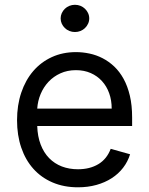

<svg xmlns="http://www.w3.org/2000/svg" viewBox="-20 -770 622 801"><path d="M305.4 11.4Q246.4 11.4 199.2 -8.9Q152 -29.1 119.1 -65.9Q86.3 -102.6 68.7 -154.1Q51.1 -205.6 51.1 -268.5Q51.1 -331.3 68.7 -383.5Q86.3 -435.7 118.6 -473.4Q150.9 -511 196.2 -531.8Q241.5 -552.6 296.9 -552.6Q325.3 -552.6 353.7 -546.5Q382.1 -540.5 408.2 -527Q434.3 -513.5 456.7 -492.4Q479 -471.2 495.7 -440.9Q512.4 -410.5 521.8 -370.6Q531.2 -330.6 531.2 -279.8V-244.3H135.3Q136.7 -200.6 149.7 -166.9Q162.6 -133.2 185 -110.3Q207.4 -87.4 237.9 -75.6Q268.5 -63.9 305.4 -63.9Q354.8 -63.9 390.3 -85.2Q425.8 -106.5 441.8 -149.1L522.7 -126.4Q513.1 -95.5 493.6 -70.1Q474.1 -44.7 446 -26.6Q418 -8.5 382.5 1.4Q346.9 11.4 305.4 11.4ZM446 -316.8Q446 -351.6 435.5 -380.9Q425.1 -410.2 405.5 -431.6Q386 -453.1 358.5 -465.2Q331 -477.3 296.9 -477.3Q261 -477.3 232.1 -464.1Q203.1 -451 182.4 -428.8Q161.6 -406.6 149.5 -377.7Q137.4 -348.7 135.3 -316.8ZM292.6 -636.4Q280.5 -636.4 269.5 -640.8Q258.5 -645.2 250.5 -653.1Q242.5 -660.9 237.7 -671.2Q233 -681.5 233 -693.2Q233 -704.9 237.7 -715.2Q242.5 -725.5 250.5 -733.3Q258.5 -741.1 269.5 -745.6Q280.5 -750 292.6 -750Q305 -750 315.9 -745.6Q326.7 -741.1 334.7 -733.3Q342.7 -725.5 347.5 -715.2Q352.3 -704.9 352.3 -693.2Q352.3 -681.5 347.5 -671.2Q342.7 -660.9 334.7 -653.1Q326.7 -645.2 315.9 -640.8Q305 -636.4 292.6 -636.4Z"/></svg>

Font: Fast_Sans-Dotted
Style: Regular
Weight: 400
Version: Version 3.018